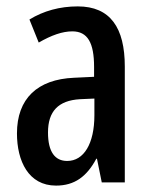

<svg xmlns="http://www.w3.org/2000/svg" viewBox="-20 -570 470 600"><path d="M223 -550C167 -550 116 -536 72 -509L101 -437C141 -460 175 -472 206 -472C254 -472 274 -436 274 -361V-330L211 -327C97 -322 33 -262 33 -153C33 -67 69 10 155 10C213 10 251 -18 281 -74H283L298 0H370V-362C370 -483 325 -550 223 -550ZM230 -260 275 -262V-210C275 -121 242 -67 190 -67C152 -67 130 -95 130 -156C130 -222 162 -256 230 -260Z"/></svg>

Font: Noto Sans Arabic UI XCn Md
Style: Regular
Weight: 500
Width: 2
Designer: Monotype Design Team, Nadine Chahine and Nizar Qandah
Foundry: Monotype Imaging Inc.
Version: Version 2.010